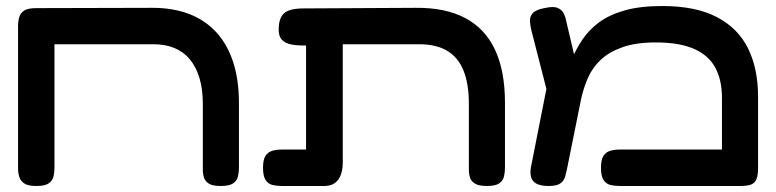

<svg xmlns="http://www.w3.org/2000/svg" viewBox="-20 -609 2580 638"><path d="M101 9Q73 9 60.5 0.5Q48 -8 44 -21.5Q40 -35 40 -51V-523Q40 -538 44 -552Q48 -566 60.5 -574Q73 -582 101 -582L486 -583Q555 -583 608.5 -562.5Q662 -542 699 -501.5Q736 -461 755 -402Q774 -343 774 -266V-52Q774 -36 770.5 -22Q767 -8 754.5 0.5Q742 9 714 9Q687 9 674.5 1.5Q662 -6 658 -18.5Q654 -31 654 -45V-264Q654 -312 643 -349Q632 -386 611 -411.5Q590 -437 559.5 -449.5Q529 -462 489 -462H161V-52Q161 -35 157.5 -21.5Q154 -8 141.5 0.5Q129 9 101 9Z M916 9Q899 9 885 5.5Q871 2 862.5 -11Q854 -24 854 -51Q854 -79 862.5 -91.5Q871 -104 885 -108Q899 -112 915 -112H997V-501L1063 -462Q1028 -459 999 -458Q970 -457 949 -461Q928 -465 917 -476.5Q906 -488 906 -510Q906 -549 924 -565Q942 -581 989 -581L1361 -583Q1460 -584 1526 -549Q1592 -514 1625 -443.5Q1658 -373 1658 -267V-52Q1658 -36 1654.5 -22Q1651 -8 1638.5 0.5Q1626 9 1599 9Q1572 9 1559 1.5Q1546 -6 1542 -18.5Q1538 -31 1538 -45V-264Q1538 -331 1520 -375Q1502 -419 1465.5 -440.5Q1429 -462 1373 -462H1119V-70Q1119 -32 1103.5 -11.5Q1088 9 1058 9Z M2499 -287V-51Q2499 -27 2493.5 -13.5Q2488 0 2475 4.5Q2462 9 2440 9H2038Q2022 9 2008 5.5Q1994 2 1985.5 -11Q1977 -24 1977 -51Q1977 -79 1985.5 -91.5Q1994 -104 2008 -108Q2022 -112 2039 -112H2379V-284Q2379 -343 2357 -384Q2335 -425 2286.5 -446.5Q2238 -468 2159 -468Q2094 -468 2049.5 -452.5Q2005 -437 1977 -411Q1949 -385 1934 -351Q1919 -317 1911 -280L1865 -52Q1862 -37 1858 -22.5Q1854 -8 1842 0.5Q1830 9 1803 9Q1767 9 1753 -6Q1739 -21 1744 -52L1807 -371L1849 -331Q1862 -369 1877.5 -406.5Q1893 -444 1915 -477Q1937 -510 1971 -535Q2005 -560 2056 -574.5Q2107 -589 2181 -589Q2291 -589 2361.5 -552.5Q2432 -516 2465.5 -448.5Q2499 -381 2499 -287ZM1814 -242 1746 -507Q1742 -523 1741 -538.5Q1740 -554 1750.5 -565.5Q1761 -577 1789 -582Q1819 -589 1833.5 -582.5Q1848 -576 1854 -563Q1860 -550 1862 -537L1908 -341Z"/></svg>

Font: Fredoka Expanded Medium
Style: Regular
Weight: 500
Width: 7
Designer: Ben Nathan
Foundry: Milena B. Brandão, Ben Nathan
Version: Version 2.001